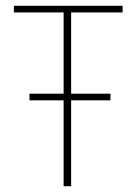

<svg xmlns="http://www.w3.org/2000/svg" viewBox="-20 -644 478 664"><path d="M200 0V-297H82V-320H200V-601H28V-624H404V-601H226V-320H362V-297H226V0Z"/></svg>

Font: Inconsolata SemiCondensed ExtraLight
Style: Regular
Weight: 200
Width: 4
Monospace: yes
Designer: Raph Levien, Cyreal, Brenton Simpson
Foundry: Raph Levien, Cyreal, Google
Version: Version 3.100; ttfautohint (v1.8.4.7-5d5b)